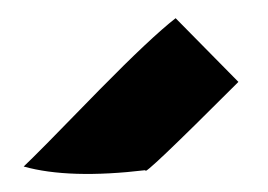

<svg xmlns="http://www.w3.org/2000/svg" viewBox="-20 -712 295 211"><path d="M242 -622 241 -621Q135 -515 140 -525Q56 -515 6 -529Q19 -541 89 -613Q146 -671 173 -692Z"/></svg>

Font: Londrina Solid
Style: Regular
Weight: 400
Designer: Marcelo Magalhaes
Foundry: Marcelo Magalh„es
Version: Version 1.001 2011